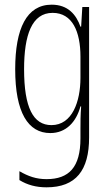

<svg xmlns="http://www.w3.org/2000/svg" viewBox="-20 -652 470 821"><path d="M201 -632C94 -632 45 -530 45 -356C45 -171 100 -83 195 -83C263 -83 306 -131 324 -197H327C324 -158 324 -130 324 -101V-60C324 63 275 114 179 114C135 114 101 102 63 80V118C97 139 135 149 179 149C305 149 361 76 361 -64V-622H332L327 -538H324C306 -589 271 -632 201 -632ZM205 -597C290 -597 324 -516 324 -410V-319C324 -218 289 -117 200 -117C122 -117 83 -192 83 -356C83 -502 116 -597 205 -597Z"/></svg>

Font: Noto Sans Kannada UI ExtraCondensed ExtraLight
Style: Regular
Weight: 200
Width: 2
Designer: Jelle Bosma - Monotype Design Team
Foundry: Monotype Imaging Inc.
Version: Version 2.005